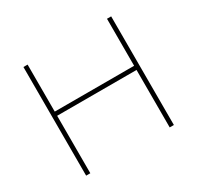

<svg xmlns="http://www.w3.org/2000/svg" viewBox="-118 -658 819 796"><g transform="rotate(-30 291.0 -260.0)"><path d="M501 -520V0H481V-275H101V0H81V-520H101V-295H481V-520Z"/></g></svg>

Font: M PLUS 1p Thin
Style: Regular
Weight: 250
Version: Version 1.062